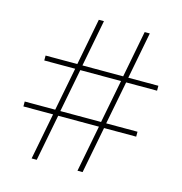

<svg xmlns="http://www.w3.org/2000/svg" viewBox="-106 -810 858 906"><g transform="rotate(15 323.0 -357.0)"><path d="M467 -462H618V-486H471L515 -714H490L446 -486H247L291 -714H266L222 -486H67V-462H218L177 -251H28V-227H173L129 0H154L198 -227H397L353 0H378L422 -227H579V-251H426ZM202 -251 243 -462H442L401 -251Z"/></g></svg>

Font: Noto Sans Canadian Aboriginal Thin
Style: Regular
Weight: 100
Designer: Monotype Design Team, Typotheque's Kevin King
Foundry: Monotype Imaging Inc.
Version: Version 2.004